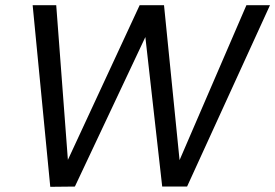

<svg xmlns="http://www.w3.org/2000/svg" viewBox="-20 -720 1062 741"><path d="M174 1 106 -700H197L242 -103L519 -700H613L673 -102L931 -700H1022L702 0H606L541 -577L269 0Z"/></svg>

Font: DM Sans 16pt
Style: Italic
Weight: 400
Italic angle: -10°
Version: Version 4.004;gftools[0.9.30]